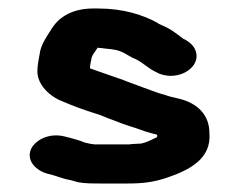

<svg xmlns="http://www.w3.org/2000/svg" viewBox="-20 -473 563 452"><path d="M442 -348C439 -363 428 -374 411 -382C394 -395 382 -405 360 -414C356 -416 353 -417 351 -419C317 -438 270 -453 211 -453H199C152 -453 121 -434 104 -409C92 -389 76 -370 73 -344C71 -334 68 -318 68 -305C68 -273 98 -245 128 -234C151 -224 178 -214 204 -206C219 -202 234 -194 247 -190L265 -183C279 -178 291 -174 304 -170L321 -164C328 -162 340 -158 350 -156V-151C349 -149 346 -148 343 -147C335 -143 323 -137 312 -135L292 -134C287 -133 282 -133 277 -133H202C199 -134 197 -134 195 -134L181 -137C166 -143 148 -148 131 -152C94 -161 62 -142 53 -122C41 -94 66 -71 92 -64C111 -60 127 -52 146 -49L164 -44C181 -41 196 -41 217 -41H279C317 -41 340 -44 371 -54C428 -73 478 -100 473 -160C473 -203 444 -231 400 -241C391 -243 378 -246 370 -249L353 -254C341 -258 332 -262 320 -266L282 -280C273 -284 264 -287 255 -290L229 -299C217 -303 204 -308 192 -312V-317C193 -324 194 -329 195 -333C195 -337 197 -340 198 -343L210 -361C212 -360 215 -360 218 -360C230 -358 238 -358 249 -356C270 -353 281 -341 299 -334C316 -326 329 -312 346 -304C391 -278 450 -309 442 -348Z"/></svg>

Font: Blanket
Style: Sik
Weight: 700
Foundry: Cannot Into Space Fonts
Version: Version 0.9